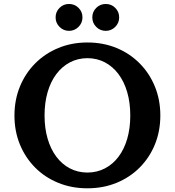

<svg xmlns="http://www.w3.org/2000/svg" viewBox="-20 -955 903 992"><path d="M431.5 17.9Q349.9 17.9 281 -10.3Q212.1 -38.4 161.4 -89.4Q110.8 -140.4 82.7 -208.8Q54.7 -277.2 54.7 -358Q54.7 -438.8 82.8 -507.6Q111 -576.4 161.9 -627.5Q212.8 -678.7 281.6 -707.1Q350.4 -735.5 431.8 -735.5Q513.3 -735.5 582.2 -707.1Q651 -678.7 701.6 -627.5Q752.3 -576.4 780.3 -507.7Q808.4 -439.1 808.4 -358.3Q808.4 -277.5 780.4 -208.9Q752.5 -140.4 701.7 -89.4Q650.9 -38.4 582.1 -10.3Q513.3 17.9 431.5 17.9ZM431.5 -63.4Q481.7 -63.8 522.4 -85.1Q563.2 -106.4 592.4 -145.3Q621.7 -184.1 637.4 -238.2Q653.1 -292.3 653.1 -358.2Q653.1 -424.5 637.3 -478.7Q621.5 -533 592.1 -572.2Q562.7 -611.4 522.1 -632.8Q481.4 -654.2 431.8 -654.5Q381.8 -654.2 341.2 -632.8Q300.6 -611.4 271.2 -572.4Q241.8 -533.3 226 -479Q210.2 -424.7 210.2 -358.5Q210.2 -292.8 226 -238.6Q241.8 -184.4 271.1 -145.4Q300.3 -106.4 341 -85.1Q381.6 -63.8 431.5 -63.4ZM526.5 -795.6Q497.6 -795.6 477.3 -815.9Q456.9 -836.3 456.9 -865Q456.9 -894.1 477.2 -914.3Q497.6 -934.5 526.5 -934.5Q555.2 -934.5 575.5 -914.3Q595.7 -894.1 595.7 -865Q595.7 -836.3 575.3 -815.9Q554.8 -795.6 526.5 -795.6ZM336.6 -795.6Q308.3 -795.6 287.8 -815.9Q267.3 -836.3 267.3 -865Q267.3 -894.1 287.5 -914.3Q307.8 -934.5 336.6 -934.5Q365.6 -934.5 385.9 -914.3Q406.1 -894.1 406.1 -865Q406.1 -836.6 385.7 -816.1Q365.2 -795.6 336.6 -795.6Z"/></svg>

Font: Russolo 10pt ExtraLight
Style: Regular
Weight: 200
Designer: Micah Stupak-Hahn
Version: Version 1.000